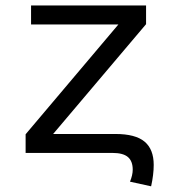

<svg xmlns="http://www.w3.org/2000/svg" viewBox="-20 -548 640 688"><path d="M71.8 -66.9 404.3 -460.4H91.3V-528.3H503.4V-461.4L170.4 -67.9H393.6Q465.3 -67.9 498 -40.5Q530.8 -13.2 530.8 43Q530.8 77.6 521.5 119.6L445.8 103Q455.6 79.1 455.6 60.1Q455.6 29.3 438.2 14.6Q420.9 0 383.3 0H71.8Z"/></svg>

Font: Liberation Mono
Style: Regular
Weight: 400
Monospace: yes
Designer: Steve Matteson
Foundry: Ascender Corporation
Version: Version 2.1.5